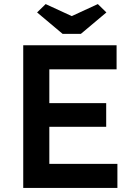

<svg xmlns="http://www.w3.org/2000/svg" viewBox="-20 -922 665 942"><path d="M94 0V-700H552V-582H222V-416H501V-300H222V-118H556V0ZM287 -756 162 -861 204 -902 332 -843 460 -902 502 -861 377 -756Z"/></svg>

Font: Mach Medium
Style: Regular
Weight: 500
Version: Version 1.002